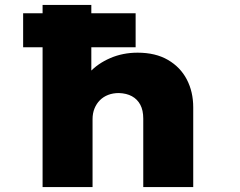

<svg xmlns="http://www.w3.org/2000/svg" viewBox="-20 -760 974 780"><path d="M74 -568V-706H531V-568ZM153 0V-740H351V-401L300 -382Q310 -429 343.5 -465.5Q377 -502 428 -524Q479 -546 539 -546Q612 -546 662.5 -516.5Q713 -487 739 -437Q765 -387 765 -324V0H562V-278Q562 -312 550 -334.5Q538 -357 516 -369Q494 -381 463 -382Q439 -382 419.5 -374.5Q400 -367 386 -353Q372 -339 364 -319.5Q356 -300 356 -276V0H255Q208 0 182.5 0Q157 0 153 0Z"/></svg>

Font: Lexend Mega Black
Style: Regular
Weight: 900
Version: Version 1.007